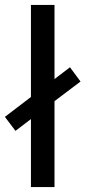

<svg xmlns="http://www.w3.org/2000/svg" viewBox="-27 -762 348 782"><path d="M36 -229 99 -277V0H195V-350L301 -430L258 -488L195 -440V-742H99V-367L-7 -286Z"/></svg>

Font: Malon Grotesk Med
Style: Regular
Weight: 500
Designer: Julieta Ulanovsky
Foundry: Julieta Ulanovsky
Version: Version 7.200